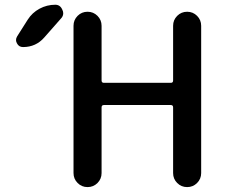

<svg xmlns="http://www.w3.org/2000/svg" viewBox="-20 -803 940 802"><path d="M95.7 -720.7Q114.3 -750 145 -766.6Q175.8 -783.2 210.9 -783.2Q231.4 -783.2 240.2 -762.7Q244.1 -754.9 244.1 -748Q244.1 -736.3 236.3 -727.5L165 -646.5Q129.9 -606.4 76.2 -606.4Q58.6 -606.4 50.8 -622.1Q46.9 -628.9 46.9 -635.7Q46.9 -643.6 51.8 -651.4ZM404.3 -695.3V-466.8Q404.3 -457 414.1 -457H693.4Q703.1 -457 703.1 -466.8V-695.3Q703.1 -719.7 720.2 -736.8Q737.3 -753.9 761.7 -753.9Q786.1 -753.9 803.2 -736.8Q820.3 -719.7 820.3 -695.3V-80.1Q820.3 -55.7 803.2 -38.6Q786.1 -21.5 761.7 -21.5Q737.3 -21.5 720.2 -38.6Q703.1 -55.7 703.1 -80.1V-354.5Q703.1 -364.3 693.4 -364.3H414.1Q404.3 -364.3 404.3 -354.5V-80.1Q404.3 -55.7 387.2 -38.6Q370.1 -21.5 345.7 -21.5Q321.3 -21.5 304.2 -38.6Q287.1 -55.7 287.1 -80.1V-695.3Q287.1 -719.7 304.2 -736.8Q321.3 -753.9 345.7 -753.9Q370.1 -753.9 387.2 -736.8Q404.3 -719.7 404.3 -695.3Z"/></svg>

Font: Gen Jyuu GothicX Medium
Style: Regular
Weight: 500
Designer: Ryoko NISHIZUKA (kana &amp; ideographs); Paul D. Hunt (Latin, Greek &amp; Cyrillic); Wenlong ZHANG (bopomofo); Sandoll C
Version: Version 1.058.20140828